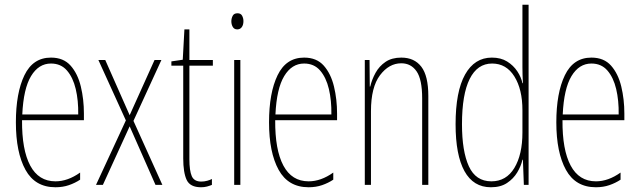

<svg xmlns="http://www.w3.org/2000/svg" viewBox="-20 -780 2700 810"><path d="M195 -537Q248 -537 278 -503Q308 -469 321 -415Q334 -361 334 -301V-273H73Q72 -148 107.5 -81.5Q143 -15 214 -15Q266 -15 318 -52V-22Q297 -8 271 1Q245 10 214 10Q128 10 87.5 -63.5Q47 -137 47 -264Q47 -388 83 -462.5Q119 -537 195 -537ZM195 -512Q143 -512 111 -459Q79 -406 74 -297H310Q311 -356 299.5 -404.5Q288 -453 262.5 -482.5Q237 -512 195 -512Z M511 -272 395 -527H424L527 -294L632 -527H661L543 -270L665 0H636L527 -247L414 0H385Z M829 -14Q842 -14 854.5 -17.5Q867 -21 874 -25V0Q864 4 853 7Q842 10 828 10Q782 10 767.5 -21Q753 -52 753 -112V-503H703V-521L751 -528L758 -656H779V-527H878V-503H779V-108Q779 -60 789 -37Q799 -14 829 -14Z M982 -724Q996 -724 1001.5 -713.5Q1007 -703 1007 -691Q1007 -675 1000 -665.5Q993 -656 981 -656Q968 -656 962 -666.5Q956 -677 956 -690Q956 -702 961.5 -713Q967 -724 982 -724ZM994 -527V0H968V-527Z M1263 -537Q1316 -537 1346 -503Q1376 -469 1389 -415Q1402 -361 1402 -301V-273H1141Q1140 -148 1175.5 -81.5Q1211 -15 1282 -15Q1334 -15 1386 -52V-22Q1365 -8 1339 1Q1313 10 1282 10Q1196 10 1155.5 -63.5Q1115 -137 1115 -264Q1115 -388 1151 -462.5Q1187 -537 1263 -537ZM1263 -512Q1211 -512 1179 -459Q1147 -406 1142 -297H1378Q1379 -356 1367.5 -404.5Q1356 -453 1330.5 -482.5Q1305 -512 1263 -512Z M1673 -537Q1728 -537 1757.5 -498.5Q1787 -460 1787 -375V0H1761V-365Q1761 -445 1737.5 -479Q1714 -513 1673 -513Q1621 -513 1583 -462.5Q1545 -412 1545 -311V0H1519V-527H1539L1540 -415H1542Q1549 -445 1564.5 -473Q1580 -501 1606.5 -519Q1633 -537 1673 -537Z M2051 10Q1977 10 1939.5 -58Q1902 -126 1902 -256Q1902 -394 1942 -465.5Q1982 -537 2055 -537Q2093 -537 2119.5 -520.5Q2146 -504 2162.5 -479Q2179 -454 2184 -429H2186Q2185 -448 2184.5 -464.5Q2184 -481 2184 -497V-760H2210V0H2190L2186 -106H2184Q2178 -79 2162 -52.5Q2146 -26 2119 -8Q2092 10 2051 10ZM2053 -15Q2116 -15 2150 -71.5Q2184 -128 2184 -221V-315Q2184 -403 2150 -457.5Q2116 -512 2056 -512Q1994 -512 1961.5 -447Q1929 -382 1929 -256Q1929 -142 1958 -78.5Q1987 -15 2053 -15Z M2475 -537Q2528 -537 2558 -503Q2588 -469 2601 -415Q2614 -361 2614 -301V-273H2353Q2352 -148 2387.5 -81.5Q2423 -15 2494 -15Q2546 -15 2598 -52V-22Q2577 -8 2551 1Q2525 10 2494 10Q2408 10 2367.5 -63.5Q2327 -137 2327 -264Q2327 -388 2363 -462.5Q2399 -537 2475 -537ZM2475 -512Q2423 -512 2391 -459Q2359 -406 2354 -297H2590Q2591 -356 2579.5 -404.5Q2568 -453 2542.5 -482.5Q2517 -512 2475 -512Z"/></svg>

Font: Noto Sans Lao Looped ExtraCondensed Thin
Style: Regular
Weight: 100
Width: 2
Designer: Mark Frömberg, Ben Mitchell
Foundry: The Fontpad Ltd
Version: Version 1.002; ttfautohint (v1.8.4.7-5d5b)